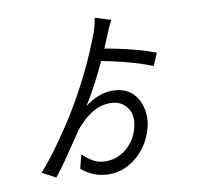

<svg xmlns="http://www.w3.org/2000/svg" viewBox="-95 -945 1190 1120"><g transform="rotate(-10 500.0 -385.0)"><path d="M564 -405Q619 -405 655.5 -383Q692 -361 711.5 -325Q731 -289 736 -247Q741 -205 731 -163Q716 -97 676.5 -43.5Q637 10 581.5 41Q526 72 461 72Q418 72 378 57Q338 42 301 11L322 -70Q352 -42 383.5 -24Q415 -6 458 -6Q505 -6 545.5 -28Q586 -50 615 -88.5Q644 -127 655 -178Q665 -223 653.5 -258.5Q642 -294 612 -315Q582 -336 539 -336Q492 -336 453 -316.5Q414 -297 383 -268.5Q352 -240 330 -212Q308 -180 278 -135Q248 -90 216 -44Q184 2 155 37L75 -5Q103 -36 134 -75.5Q165 -115 196 -159Q227 -203 256 -246.5Q285 -290 307 -327Q343 -387 372 -441Q401 -495 426 -546.5Q451 -598 473 -650Q495 -702 516 -757Q523 -777 529 -801Q535 -825 537 -842L630 -813Q625 -803 618 -788.5Q611 -774 605 -759.5Q599 -745 594 -733Q568 -668 535.5 -597.5Q503 -527 468.5 -461Q434 -395 400 -343Q417 -356 441.5 -370.5Q466 -385 497 -395Q528 -405 564 -405ZM485 -593 511 -663Q584 -652 643 -639.5Q702 -627 754.5 -612.5Q807 -598 859 -578L827 -505Q778 -525 717.5 -542.5Q657 -560 596.5 -573.5Q536 -587 485 -593Z"/></g></svg>

Font: Noto Sans KR
Style: Regular
Weight: 400
Designer: Ryoko NISHIZUKA  (kana, bopomofo & ideographs); Paul D. Hunt (Latin, Greek & Cyrillic); Sandoll Communications , Soo-you
Foundry: Adobe
Version: Version 2.004-H2;hotconv 1.0.118;makeotfexe 2.5.65603